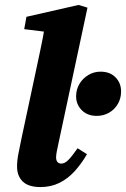

<svg xmlns="http://www.w3.org/2000/svg" viewBox="-20 -742 510 777"><path d="M144 15Q95 15 72 -7.5Q49 -30 49 -68Q49 -93 54.5 -120Q60 -147 67 -182L120 -430Q131 -483 142 -533.5Q153 -584 162 -638L216 -607L78 -624L87 -674L298 -722L334 -711L216 -159Q212 -141 209.5 -127.5Q207 -114 207 -105Q207 -93 212.5 -86.5Q218 -80 228 -80Q242 -80 256.5 -94.5Q271 -109 294 -142L332 -118Q310 -80 282.5 -49.5Q255 -19 220.5 -2Q186 15 144 15ZM371 -273Q334 -273 311 -296Q288 -319 288 -352Q288 -380 301.5 -402.5Q315 -425 337.5 -438.5Q360 -452 387 -452Q425 -452 447.5 -429Q470 -406 470 -372Q470 -344 457 -321.5Q444 -299 421.5 -286Q399 -273 371 -273Z"/></svg>

Font: Source Serif 4
Style: Bold Italic
Weight: 700
Italic angle: -12°
Designer: Frank Grießhammer
Foundry: Adobe Systems Incorporated
Version: Version 4.004;hotconv 1.0.116;makeotfexe 2.5.65601